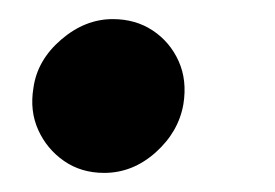

<svg xmlns="http://www.w3.org/2000/svg" viewBox="-20 -166 288 201"><path d="M89 15Q65 15 47 2.5Q29 -10 20 -30Q11 -50 15 -74Q19 -103 44 -124.5Q69 -146 98 -146Q122 -146 140 -134Q158 -122 167 -102Q176 -82 172 -57Q167 -28 143 -6.5Q119 15 89 15Z"/></svg>

Font: Figtree Light
Style: Bold Italic
Weight: 700
Italic angle: -9.5°
Version: Version 2.000